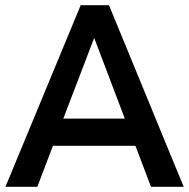

<svg xmlns="http://www.w3.org/2000/svg" viewBox="-20 -720 729 740"><path d="M562 0 502 -158H184L124 0H1L291 -700H400L688 0ZM224 -263H461L343 -574Z"/></svg>

Font: Steamflix Grotesk
Style: Regular
Weight: 400
Designer: Julieta Ulanovsky
Foundry: Julieta Ulanovsky
Version: Version 4.000;PS 004.000;hotconv 1.0.88;makeotf.lib2.5.64775